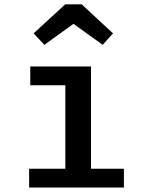

<svg xmlns="http://www.w3.org/2000/svg" viewBox="-20 -839 655 859"><path d="M387.2 -541.5V-84.1H534.4V0H110.3V-84.1H272.3V-457.4H115.4V-541.5ZM178.5 -638.5 130.3 -689.7 271.8 -819.5H345.6L485.6 -689.7L439.5 -638.5L308.7 -732.3Z"/></svg>

Font: Fira Code Medium
Style: Regular
Weight: 500
Designer: Carrois Corporate, Edenspiekermann AG, Nikita Prokopov
Foundry: Carrois Corporate, Edenspiekermann AG, Nikita Prokopov
Version: Version 6.002